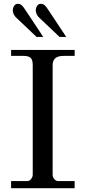

<svg xmlns="http://www.w3.org/2000/svg" viewBox="-20 -983 452 1003"><path d="M38 -37H122Q134 -37 142.5 -48Q151 -59 151 -70V-643Q151 -672 139 -681.5Q127 -691 105 -691H38V-722H370V-691H312Q255 -691 255 -643V-70Q255 -58 263.5 -47.5Q272 -37 286 -37H370V0H38ZM112 -932 206 -790H198Q189 -790 180 -790H171L72 -884Q47 -904 47 -930Q47 -942 54 -952.5Q61 -963 72 -963Q85 -963 93 -956Q101 -949 112 -932ZM232 -932 326 -790H318Q309 -790 300 -790H291L192 -884Q167 -904 167 -930Q167 -942 174 -952.5Q181 -963 192 -963Q205 -963 213 -956Q221 -949 232 -932Z"/></svg>

Font: Academico
Style: Regular
Weight: 400
Foundry: Steinberg Media Technologies GmbH
Version: Version 0.902